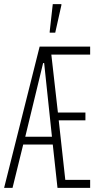

<svg xmlns="http://www.w3.org/2000/svg" viewBox="-21 -915 481 935"><path d="M-1 0 172 -688H418V-649H229L261 -367H395V-329H265L297 -39H418V0H259L236 -211H92L40 0ZM102 -249H232L194 -608H189ZM221 -756V-761L236 -895H278V-890L248 -756Z"/></svg>

Font: Saira UltraCondensed ExtraLight
Style: Regular
Weight: 250
Width: 1
Designer: Hector Gatti with collaboration of the Omnibus-Type team
Foundry: Omnibus-Type
Version: Version 1.101